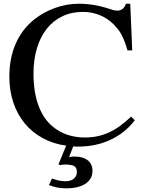

<svg xmlns="http://www.w3.org/2000/svg" viewBox="-20 -773 783 1033"><path d="M351.6 72.3Q360.4 70.3 366.2 69.8Q372.1 69.3 379.9 69.3Q426.8 69.3 452.1 89.4Q477.5 109.4 477.5 146.5Q477.5 190.4 439.9 215.3Q402.3 240.2 337.9 240.2Q311.5 240.2 290 236.3Q268.6 232.4 243.2 222.7L259.8 187.5Q282.2 195.3 298.3 198.7Q314.5 202.1 332 202.1Q360.4 202.1 377 188.5Q393.6 174.8 393.6 152.3Q393.6 129.9 379.9 121.1Q366.2 112.3 333 112.3Q315.4 112.3 302.7 115.2L294.9 110.4L335.9 10.7Q266.6 1 210 -29.8Q153.3 -60.5 113.3 -108.9Q73.2 -157.2 51.8 -221.2Q30.3 -285.2 30.3 -361.3Q30.3 -458 63.5 -535.6Q96.7 -613.3 161.1 -666Q211.9 -707 275.4 -730Q338.9 -752.9 403.3 -752.9Q486.3 -752.9 567.4 -725.6Q594.7 -715.8 611.3 -715.8Q627.9 -715.8 640.1 -725.6Q652.3 -735.4 657.2 -752.9H680.7L691.4 -502H666Q658.2 -529.3 650.4 -549.3Q642.6 -569.3 634.3 -585.4Q626 -601.6 615.7 -614.3Q605.5 -627 592.8 -640.6Q558.6 -674.8 516.1 -691.9Q473.6 -709 425.8 -709Q365.2 -709 315.9 -685.5Q266.6 -662.1 231.9 -618.7Q197.3 -575.2 178.7 -513.7Q160.2 -452.1 160.2 -377Q160.2 -279.3 186.5 -206.5Q212.9 -133.8 262.7 -92.8Q298.8 -62.5 342.8 -47.9Q386.7 -33.2 436.5 -33.2Q505.9 -33.2 564.5 -59.6Q623 -85.9 685.5 -145.5L705.1 -126Q654.3 -58.6 575.7 -21.5Q497.1 15.6 401.4 15.6Q394.5 15.6 388.2 15.6Q381.8 15.6 374 14.6Z"/></svg>

Font: Jomolhari
Style: Regular
Weight: 400
Designer: Christopher J. Fynn
Foundry: Christopher  J.  Fynn (Karma Drubgy¸ Tenzin).
Version: Version alpha 0.003c 2006